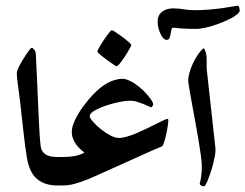

<svg xmlns="http://www.w3.org/2000/svg" viewBox="-20 -652 863 675"><path d="M181.2 0Q137.7 0 110.6 -22.5Q83.5 -44.9 74.7 -97.2Q68.8 -132.3 63.2 -182.4Q57.6 -232.4 50.8 -293Q48.3 -314.9 46.1 -330.3Q43.9 -345.7 42.5 -357.4Q41 -369.1 40 -377.9Q39.1 -386.7 39.1 -395Q39.1 -402.3 46.4 -417Q53.7 -431.6 63 -446.5Q72.3 -461.4 80.6 -472.7Q88.9 -483.9 90.8 -483.9Q95.2 -483.9 100.3 -477.5Q105.5 -471.2 106 -461.4Q109.4 -392.1 111.6 -340.6Q113.8 -289.1 115.5 -250.7Q117.2 -212.4 118.9 -185.3Q120.6 -158.2 123 -138.2Q124.5 -127 129.6 -119.6Q134.8 -112.3 142.3 -107.9Q149.9 -103.5 159.9 -101.8Q169.9 -100.1 181.2 -100.1H198.2Q209.5 -100.1 216.1 -90.6Q222.7 -81.1 222.7 -53.2Q222.7 -23.4 215.3 -11.7Q208 0 198.2 0Z M571.8 -230Q571.8 -229 571.5 -225.6Q571.3 -222.2 570.8 -217.3Q570.3 -212.4 569.3 -206.5Q568.4 -200.7 567.4 -194.8Q566.4 -190.9 564.7 -181.9Q563 -172.9 560.3 -163.3Q557.6 -153.8 554.7 -146Q551.8 -138.2 548.8 -137.2Q535.6 -131.8 513.4 -122.1Q491.2 -112.3 466.6 -101.1Q441.9 -89.8 417.5 -78.9Q393.1 -67.9 375.5 -60.1Q354 -50.8 331.5 -40.3Q309.1 -29.8 286.6 -20.8Q264.2 -11.7 242.9 -5.9Q221.7 0 202.1 0H184.1Q174.8 0 169.4 -5.6Q164.1 -11.2 161.4 -19.3Q158.7 -27.3 158 -35.9Q157.2 -44.4 157.2 -50.3Q157.2 -56.2 158 -64.5Q158.7 -72.8 161.4 -80.8Q164.1 -88.9 169.4 -94.5Q174.8 -100.1 184.1 -100.1H202.1Q220.7 -100.1 239 -102.8Q257.3 -105.5 276.9 -115.2Q270.5 -120.6 262.7 -127.4Q254.9 -134.3 248.3 -143.3Q241.7 -152.3 237.1 -163.6Q232.4 -174.8 232.4 -188.5Q232.4 -206.5 243.9 -230.5Q255.4 -254.4 272.7 -278.1Q290 -301.8 309.8 -322Q329.6 -342.3 346.2 -353Q363.3 -364.3 379.9 -369.6Q396.5 -375 409.2 -375Q420.9 -375 433.3 -369.4Q445.8 -363.8 458 -355.2Q470.2 -346.7 481.2 -336.2Q492.2 -325.7 500.5 -315.7Q508.8 -305.7 513.7 -297.6Q518.6 -289.6 518.6 -285.6Q518.6 -282.7 516.1 -278.8Q513.7 -274.9 511.2 -274.9Q509.8 -274.9 502.2 -278.6Q494.6 -282.2 484.1 -286.4Q473.6 -290.5 461.9 -294.2Q450.2 -297.9 440.9 -297.9Q420.4 -297.9 396.5 -292.7Q372.6 -287.6 351.1 -280.3Q327.1 -272 311.3 -262.5Q295.4 -252.9 295.4 -243.7Q295.4 -237.3 306.4 -224.6Q317.4 -211.9 333.3 -199Q349.1 -186 366.9 -176.5Q384.8 -167 398.4 -167Q410.6 -167 427 -171.9Q443.4 -176.8 461.2 -184.3Q479 -191.9 496.6 -200.4Q514.2 -209 529.1 -216.6Q543.9 -224.1 554.7 -229Q565.4 -233.9 568.8 -233.9Q571.8 -233.9 571.8 -230ZM441.4 -493.7Q441.4 -491.7 438.2 -485.6Q435.1 -479.5 430.2 -471.2Q425.3 -462.9 419.2 -453.6Q413.1 -444.3 407.5 -436.8Q401.9 -429.2 397 -424.1Q392.1 -418.9 390.1 -418.9Q388.7 -418.9 377.7 -426Q366.7 -433.1 354.5 -442.1Q342.3 -451.2 332.3 -459.7Q322.3 -468.3 322.3 -470.7Q322.3 -472.7 325.4 -479Q328.6 -485.4 333.7 -493.7Q338.9 -502 345 -511.2Q351.1 -520.5 356.7 -528.1Q362.3 -535.6 366.7 -540.8Q371.1 -545.9 373 -545.9Q376 -545.9 387 -538.6Q397.9 -531.2 410.2 -522.2Q422.4 -513.2 431.9 -504.6Q441.4 -496.1 441.4 -493.7Z M822.8 -614.7Q822.8 -609.4 814.5 -602.3Q806.2 -595.2 793 -588.1Q779.8 -581.1 763.2 -574.2Q746.6 -567.4 729.5 -562Q712.4 -556.6 696.5 -553.5Q680.7 -550.3 669.4 -550.3Q654.3 -550.3 640.1 -550.8Q626 -551.3 614.7 -552.2Q601.6 -553.2 589.8 -554.7Q584.5 -554.7 582.8 -547.9Q581.1 -541 579.8 -533Q578.6 -524.9 575.7 -518.3Q572.8 -511.7 565.4 -511.7Q560.1 -511.7 554.4 -517.6Q548.8 -523.4 544.4 -532.7Q540 -542 537.1 -553.2Q534.2 -564.5 534.2 -575.2Q534.2 -599.1 550 -610.8Q565.9 -622.6 589.4 -622.6Q606.9 -622.6 625.5 -619.4Q644 -616.2 664.6 -616.2Q693.8 -616.2 719.7 -618.7Q745.6 -621.1 765.9 -624Q786.1 -627 798.8 -629.4Q811.5 -631.8 814.5 -631.8Q819.3 -631.8 821 -625.5Q822.8 -619.1 822.8 -614.7Z M737.8 -127Q737.8 -117.2 735.4 -103.8Q732.9 -90.3 729.2 -75.7Q725.6 -61 720.9 -47.1Q716.3 -33.2 711.9 -22Q707.5 -10.7 703.6 -3.9Q699.7 2.9 697.8 2.9Q693.4 2.9 687.7 0.5Q682.1 -2 682.1 -5.9Q682.1 -7.3 683.3 -11Q684.6 -14.6 685.8 -22Q687 -29.3 688.2 -40.5Q689.5 -51.8 689.5 -67.9Q689.5 -82 685.8 -107.9Q682.1 -133.8 677 -165Q671.9 -196.3 665.5 -229.7Q659.2 -263.2 654.1 -292Q648.9 -320.8 645.3 -341.8Q641.6 -362.8 641.6 -369.6Q641.6 -380.9 646.2 -397Q650.9 -413.1 658.4 -429.4Q666 -445.8 676 -460.4Q686 -475.1 696.8 -482.9Q702.1 -475.1 704.3 -464.6Q706.5 -454.1 706.5 -447.3V-411.1L737.8 -127Z"/></svg>

Font: Scheherazade
Style: Bold
Weight: 700
Version: Version 2.100 (build 932/914)